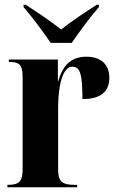

<svg xmlns="http://www.w3.org/2000/svg" viewBox="-20 -786 491 806"><path d="M193 -606H281C312 -651 361 -718 395 -756V-766H386C346 -740 281 -698 237 -662C192 -698 128 -740 88 -766H79V-756C113 -718 162 -651 193 -606ZM11 0H304V-10H294C239 -10 224 -25 224 -76V-327C224 -453 251 -506 284 -506C317 -506 326 -473 326 -370C402 -370 439 -401 439 -459C439 -515 404 -548 343 -548C279 -548 243 -512 225 -446H223V-536H17V-526H19C63 -526 75 -512 75 -463V-76C75 -25 61 -10 13 -10H11Z"/></svg>

Font: Noto Serif Display Condensed Extra
Style: Regular
Weight: 800
Width: 3
Designer: Monotype Design Team
Foundry: Monotype Imaging Inc.
Version: Version 1.900